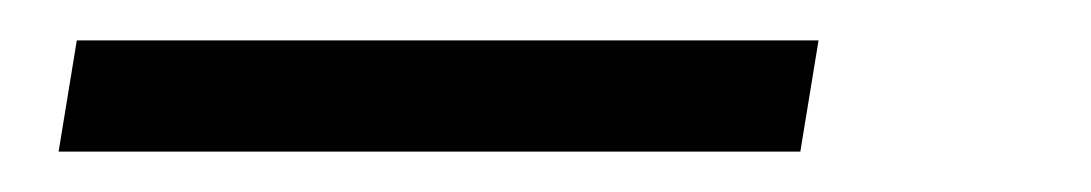

<svg xmlns="http://www.w3.org/2000/svg" viewBox="-20 -75 540 95"><path d="M9 0 18 -55H385L376 0Z"/></svg>

Font: iosevka_custom_sans_ss08 Light
Style: Italic
Weight: 300
Italic angle: -10°
Designer: Belleve Invis
Foundry: Belleve Invis
Version: Version 10.3.0; ttfautohint (v1.8.3)